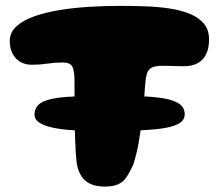

<svg xmlns="http://www.w3.org/2000/svg" viewBox="-20 -624 768 670"><path d="M326 -167Q280.5 -167 239.8 -169.2Q199 -171.5 167.8 -177.8Q136.5 -184 118.5 -195.2Q100.5 -206.5 100.5 -224Q100.5 -254 128.2 -268Q156 -282 212.2 -285.8Q268.5 -289.5 353 -289.5Q414 -289.5 464 -288.2Q514 -287 550 -281Q586 -275 605.2 -262Q624.5 -249 624.5 -225Q624.5 -204 603 -192.2Q581.5 -180.5 541.8 -175.2Q502 -170 447.2 -168.5Q392.5 -167 326 -167ZM346 27Q300 27 276.2 5Q252.5 -17 247 -60Q245.5 -74 244.2 -94Q243 -114 242.2 -137.2Q241.5 -160.5 241 -186.2Q240.5 -212 240.2 -238.2Q240 -264.5 240 -290Q240 -315.5 240 -338.5Q240 -375.5 232.8 -390.8Q225.5 -406 199 -406Q172 -406 145.5 -402Q119 -398 91 -398Q68.5 -398 51 -408Q33.5 -418 23.8 -436.8Q14 -455.5 14 -481Q14 -510.5 37 -531.8Q60 -553 99.5 -567Q139 -581 188.5 -589Q238 -597 291.5 -600.2Q345 -603.5 395 -603.5Q440.5 -603.5 485.5 -602Q530.5 -600.5 570.8 -594.5Q611 -588.5 642.2 -575.8Q673.5 -563 691.5 -541.5Q709.5 -520 709.5 -486.5Q709.5 -456.5 699.8 -435.8Q690 -415 670.8 -404Q651.5 -393 623.5 -393Q595 -393 581.8 -393.8Q568.5 -394.5 549 -394.5Q522 -394.5 509 -387.8Q496 -381 491.8 -364Q487.5 -347 485.5 -316Q484.5 -297.5 483 -277.8Q481.5 -258 479.5 -237.2Q477.5 -216.5 474.5 -195.5Q471.5 -174.5 468.5 -154.5Q465.5 -134.5 462 -116Q458.5 -97.5 454.2 -81.2Q450 -65 446 -52Q433.5 -23.5 421.5 -6Q409.5 11.5 392 19.2Q374.5 27 346 27Z"/></svg>

Font: Gluten
Style: Bold
Weight: 700
Designer: Tyler Finck
Foundry: Etcetera Type Company
Version: Version 1.204